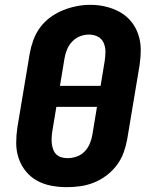

<svg xmlns="http://www.w3.org/2000/svg" viewBox="-20 -766 640 794"><path d="M256 8Q224 8 192 2Q160 -4 133 -19Q106 -34 86.5 -58Q67 -82 57 -112Q47 -142 47 -174.5Q47 -207 52 -240L103 -545Q108 -573 118 -600.5Q128 -628 146 -652.5Q164 -677 189 -695Q214 -713 241.5 -724Q269 -735 297 -740.5Q325 -746 354 -746Q387 -746 418 -738.5Q449 -731 476 -716Q503 -701 522.5 -677Q542 -653 552 -623Q562 -593 562 -560.5Q562 -528 557 -495L506 -190Q501 -162 491 -134.5Q481 -107 463 -83Q445 -59 420.5 -40.5Q396 -22 368.5 -11Q341 0 312.5 4Q284 8 256 8ZM228 -411H396L413 -514Q416 -534 416 -553Q416 -572 408.5 -589Q401 -606 384.5 -614.5Q368 -623 348 -623Q329 -623 311 -616Q293 -609 279 -594.5Q265 -580 257.5 -562Q250 -544 247 -526ZM259 -112Q278 -112 297 -118.5Q316 -125 330 -139.5Q344 -154 351.5 -172.5Q359 -191 362 -209L381 -324H213L196 -221Q194 -208 193.5 -195Q193 -182 194.5 -170Q196 -158 200.5 -146.5Q205 -135 213.5 -127Q222 -119 234 -115.5Q246 -112 259 -112Z"/></svg>

Font: Iosevka Curly Heavy Extended
Style: Italic
Weight: 900
Width: 7
Italic angle: -9°
Monospace: yes
Designer: Belleve Invis
Foundry: Belleve Invis
Version: Version 11.1.0; ttfautohint (v1.8.3)